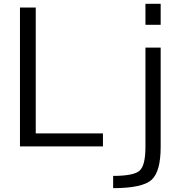

<svg xmlns="http://www.w3.org/2000/svg" viewBox="-20 -770 979 1010"><path d="M745.1 -639.6V-750H825.2V-639.6ZM745.1 -519.5H825.2V2.9Q825.2 133.8 776.4 176.8Q727.5 219.7 575.2 219.7V155.3Q684.6 155.3 714.8 127.4Q745.1 99.6 745.1 2.9ZM168 -730.5V-68.4H521.5V0H85V-730.5Z"/></svg>

Font: Gen Shin Gothic Normal
Style: Regular
Weight: 300
Designer: [Source Han Sans]
Ryoko NISHIZUKA  (kana & ideographs); Paul D. Hunt (Latin, Greek & Cyrillic); Wenlong ZHANG  (bopomofo
Version: Version 1.002.20150607